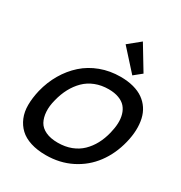

<svg xmlns="http://www.w3.org/2000/svg" viewBox="-256 -1325 1422 1512"><g transform="rotate(30 455.0 -569.0)"><path d="M737.8 -399.9Q750 -449.2 751.7 -491.5Q753.4 -533.7 742.9 -570.3Q732.4 -606.9 709.7 -632.8Q687 -658.7 647.7 -673.3Q608.4 -688 555.2 -688Q489.7 -688 434.8 -666.5Q379.9 -645 340.3 -605.7Q300.8 -566.4 273.2 -514.9Q245.6 -463.4 230 -399.9Q213.9 -339.8 217.3 -288.8Q220.7 -237.8 240.7 -200.9Q260.7 -164.1 305.4 -143.1Q350.1 -122.1 416 -122.1Q482.4 -122.1 536.9 -142.8Q591.3 -163.6 630.4 -201.4Q669.4 -239.3 696 -288.8Q722.7 -338.4 737.8 -399.9ZM884.8 -399.9Q854.5 -277.8 786.1 -186.3Q717.8 -94.7 613.8 -42.5Q509.8 9.8 382.8 9.8Q305.2 9.8 244.9 -9.5Q184.6 -28.8 146.5 -64.7Q108.4 -100.6 87.4 -151.1Q66.4 -201.7 66.7 -264.2Q66.9 -326.7 84 -399.9Q106.4 -491.2 151.4 -567.6Q196.3 -644 259.5 -700.4Q322.8 -756.8 407 -788.3Q491.2 -819.8 587.9 -819.8Q652.8 -819.8 705.6 -805.7Q758.3 -791.5 795.7 -765.1Q833 -738.8 857.9 -701.2Q882.8 -663.6 893.3 -616.7Q903.8 -569.8 901.9 -515.4Q899.9 -460.9 884.8 -399.9ZM599.1 -1147.9 730 -931.2 660.2 -875 492.2 -1061Z"/></g></svg>

Font: Sinkin Sans 600 SemiBold Italic
Style: Regular
Weight: 600
Italic angle: -112°
Designer: Keith Bates
Foundry: K-Type
Version: Sinkin Sans (version 1.0)  by Keith Bates   •   © 2014   www